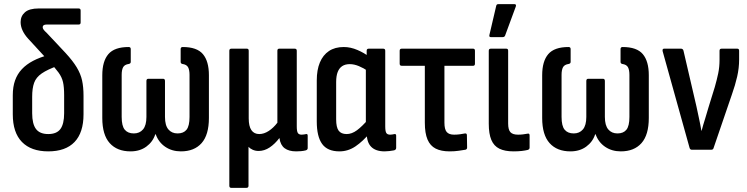

<svg xmlns="http://www.w3.org/2000/svg" viewBox="-20 -726 3623 931"><path d="M214 8Q131 8 86.5 -37.5Q42 -83 42 -172V-264Q42 -305 53 -336Q64 -367 86 -390.5Q108 -414 140.5 -431Q173 -448 217 -460L263 -408Q210 -389 182.5 -370Q155 -351 145.5 -324.5Q136 -298 136 -257V-177Q136 -125 154.5 -100.5Q173 -76 214 -76Q255 -76 273 -100.5Q291 -125 291 -177V-265Q291 -304 285.5 -328Q280 -352 264 -374Q248 -396 219 -427L116 -539Q98 -559 89 -579Q80 -599 80 -619Q80 -648 101 -666.5Q122 -685 168 -685H361Q371 -685 371 -675V-617Q371 -607 361 -607H206Q187 -607 187 -594Q187 -588 192 -581.5Q197 -575 206 -567L298 -469Q333 -431 352 -399.5Q371 -368 378 -336Q385 -304 385 -261V-172Q385 -83 341.5 -37.5Q298 8 214 8Z M613 8Q548 8 512 -32Q476 -72 476 -154V-361Q476 -429 505.5 -463.5Q535 -498 604 -498Q614 -498 614 -488V-426Q614 -418 605 -416Q584 -413 577 -400Q570 -387 570 -363V-159Q570 -115 585 -97Q600 -79 629 -79Q657 -79 673.5 -98.5Q690 -118 690 -159V-333Q690 -344 699 -344H771Q780 -344 780 -333V-159Q780 -118 796.5 -98.5Q813 -79 841 -79Q870 -79 884.5 -97Q899 -115 899 -159V-363Q899 -387 892 -400Q885 -413 864 -416Q856 -418 856 -426V-488Q856 -498 866 -498Q935 -498 964 -463.5Q993 -429 993 -361V-154Q993 -72 957.5 -32Q922 8 857 8Q814 8 781.5 -14Q749 -36 735 -75H733Q721 -38 689.5 -15Q658 8 613 8Z M1102 185Q1092 185 1092 175V-480Q1092 -490 1102 -490H1177Q1186 -490 1186 -480V-152Q1186 -114 1199 -95Q1212 -76 1237 -76Q1260 -76 1283 -91Q1306 -106 1325 -131V-480Q1325 -490 1334 -490H1409Q1419 -490 1419 -480V-113Q1419 -90 1424 -81.5Q1429 -73 1443 -73Q1449 -73 1454 -74Q1459 -75 1465 -76Q1472 -77 1472 -68V-8Q1472 0 1463 3Q1452 6 1439 7Q1426 8 1416 8Q1381 8 1360.5 -7Q1340 -22 1335 -56V-57Q1313 -28 1287.5 -11Q1262 6 1234 6Q1218 6 1205 0Q1192 -6 1185 -14V175Q1185 185 1174 185Z M1626 8Q1568 8 1542 -28Q1516 -64 1516 -137V-336Q1516 -387 1531 -423Q1546 -459 1575 -478.5Q1604 -498 1647 -498Q1680 -498 1713.5 -483.5Q1747 -469 1768 -452L1765 -381Q1743 -396 1720 -405.5Q1697 -415 1676 -415Q1654 -415 1639.5 -405.5Q1625 -396 1617.5 -377Q1610 -358 1610 -328V-147Q1610 -109 1622 -92.5Q1634 -76 1661 -76Q1686 -76 1711 -94.5Q1736 -113 1767 -149L1774 -82Q1740 -41 1704 -16.5Q1668 8 1626 8ZM1845 8Q1802 8 1780 -14Q1758 -36 1758 -83V-102L1754 -116V-409L1758 -438V-480Q1758 -490 1768 -490H1838Q1848 -490 1848 -480V-113Q1848 -90 1853 -81.5Q1858 -73 1872 -73Q1878 -73 1883 -74Q1888 -75 1893 -76Q1901 -77 1901 -68V-9Q1901 0 1891 3Q1881 5 1868 6.5Q1855 8 1845 8Z M2160 8Q2119 8 2092.5 -5.5Q2066 -19 2053 -49.5Q2040 -80 2040 -131V-407H1928Q1918 -407 1918 -417V-480Q1918 -490 1928 -490H2274Q2283 -490 2283 -480V-417Q2283 -407 2274 -407H2135V-131Q2135 -99 2146 -86Q2157 -73 2182 -73Q2197 -73 2211 -75Q2225 -77 2235 -79Q2244 -80 2244 -70L2245 -11Q2245 -2 2237 0Q2224 2 2204.5 5Q2185 8 2160 8Z M2470 8Q2428 8 2401.5 -5Q2375 -18 2362.5 -47.5Q2350 -77 2350 -126V-480Q2350 -490 2360 -490H2435Q2444 -490 2444 -480V-127Q2444 -97 2455 -85Q2466 -73 2492 -73Q2505 -73 2516.5 -74.5Q2528 -76 2539 -78Q2548 -80 2548 -69V-10Q2548 -2 2539 1Q2527 4 2509.5 6Q2492 8 2470 8ZM2360 -546Q2351 -546 2353 -556L2386 -697Q2387 -702 2389.5 -704Q2392 -706 2398 -706H2474Q2485 -706 2481 -694L2429 -553Q2426 -546 2417 -546Z M2746 8Q2681 8 2645 -32Q2609 -72 2609 -154V-361Q2609 -429 2638.5 -463.5Q2668 -498 2737 -498Q2747 -498 2747 -488V-426Q2747 -418 2738 -416Q2717 -413 2710 -400Q2703 -387 2703 -363V-159Q2703 -115 2718 -97Q2733 -79 2762 -79Q2790 -79 2806.5 -98.5Q2823 -118 2823 -159V-333Q2823 -344 2832 -344H2904Q2913 -344 2913 -333V-159Q2913 -118 2929.5 -98.5Q2946 -79 2974 -79Q3003 -79 3017.5 -97Q3032 -115 3032 -159V-363Q3032 -387 3025 -400Q3018 -413 2997 -416Q2989 -418 2989 -426V-488Q2989 -498 2999 -498Q3068 -498 3097 -463.5Q3126 -429 3126 -361V-154Q3126 -72 3090.5 -32Q3055 8 2990 8Q2947 8 2914.5 -14Q2882 -36 2868 -75H2866Q2854 -38 2822.5 -15Q2791 8 2746 8Z M3334 0Q3327 0 3324 -8L3193 -478Q3191 -490 3200 -490H3282Q3291 -490 3294 -481L3357 -210Q3363 -181 3369.5 -151.5Q3376 -122 3381 -92H3382Q3390 -122 3399 -150Q3408 -178 3416 -207L3446 -304Q3456 -339 3462.5 -370Q3469 -401 3469 -436V-480Q3469 -490 3479 -490H3555Q3564 -490 3564 -480V-438Q3564 -396 3554.5 -354.5Q3545 -313 3529 -268L3440 -8Q3438 0 3429 0Z"/></svg>

Font: Sofia Sans Condensed SemiBold
Style: Regular
Weight: 600
Designer: Botio Nikoltchev, Ani Petrova
Foundry: lettersoup
Version: Version 4.101